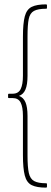

<svg xmlns="http://www.w3.org/2000/svg" viewBox="-20 -717 235 879"><path d="M191 142Q148 142 125 130.5Q102 119 93.5 86.5Q85 54 85 -7V-186Q85 -227 74.5 -247.5Q64 -268 38 -268H21Q17 -268 17 -271V-284Q17 -288 21 -288H38Q64 -288 74.5 -309Q85 -330 85 -370V-548Q85 -610 93.5 -642Q102 -674 125 -685.5Q148 -697 191 -697Q195 -697 195 -693V-680Q195 -677 191 -677Q154 -677 135.5 -667Q117 -657 111.5 -630Q106 -603 106 -550V-370Q106 -329 96.5 -307Q87 -285 67 -278Q87 -271 96.5 -249Q106 -227 106 -186V-5Q106 48 112 75Q118 102 136.5 112Q155 122 191 122Q195 122 195 125V138Q195 142 191 142Z"/></svg>

Font: Sofia Sans Condensed Thin
Style: Regular
Weight: 250
Version: Version 4.100